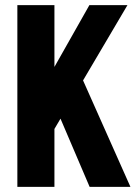

<svg xmlns="http://www.w3.org/2000/svg" viewBox="-20 -731 530 751"><path d="M47.9 0H192.9V-226.6L478.5 -710.9H329.6L192.9 -469.2V-710.9H47.9ZM330.6 0H490.2L274.4 -484.9L189 -331.5Z"/></svg>

Font: Roboto Flex
Style: wght 700 wdth 25 opsz 34 GRAD 0.00 slnt 0.00 XTRA 468 XOPQ 96 YOPQ 79 YTLC 514 YTUC 712 YTAS 750 YTDE -203.00 YTFI 738
Weight: 700
Width: 1
Designer: Berlow after Robertson
Foundry: Google
Version: Version 3.100